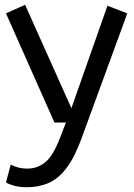

<svg xmlns="http://www.w3.org/2000/svg" viewBox="-20 -552 563 804"><path d="M93 232Q63 232 40.5 226Q18 220 5 212L25 137Q37 144 55 149Q73 154 95 154Q137 154 170 127Q203 100 233 21L256 -39H208L5 -496L85 -532L279 -99L430 -528L513 -496L322 26Q293 106 259 151Q225 196 184 214Q143 232 93 232Z"/></svg>

Font: ABeeZee
Style: Regular
Weight: 400
Designer: Anja Meiners
Foundry: Anja Meiners
Version: Version 1.003; ttfautohint (v1.8.3)